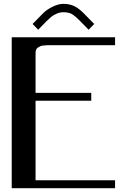

<svg xmlns="http://www.w3.org/2000/svg" viewBox="-20 -987 707 1007"><path d="M583.5 -750H250Q235.8 -750 228.8 -749.8Q221.7 -749.5 210 -748.5Q198.2 -747.6 192.1 -744.9Q186 -742.2 179.2 -737.8Q172.4 -733.4 169.4 -726.1Q166.5 -718.8 166.5 -708.5V-500H458.5V-458.5H166.5V-41.5H583.5V0H41.5V-791.5H583.5ZM474.1 -861.3 444.8 -831.1 400.9 -876Q373.5 -903.8 356.7 -913.3Q339.8 -922.9 312.5 -922.9Q293.9 -922.9 276.1 -914.8Q258.3 -906.7 247.8 -897.9Q237.3 -889.2 224.1 -876L180.2 -831.1L150.9 -861.3L207.5 -918.9Q225.1 -936.5 255.9 -951.7Q286.6 -966.8 312.5 -966.8Q342.8 -966.8 366.9 -956.1Q391.1 -945.3 416.5 -919.9Z"/></svg>

Font: Gputeks
Style: Bold
Weight: 600
Width: 8
Version: Version 0.9